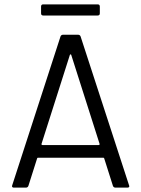

<svg xmlns="http://www.w3.org/2000/svg" viewBox="-20 -859 647 879"><path d="M509 0Q500 0 497 -8L457 -134Q456 -137 453 -137H154Q151 -137 150 -134L110 -8Q107 0 98 0H44Q35 0 35 -7Q35 -9 36 -11L257 -692Q260 -700 269 -700H337Q346 -700 349 -692L572 -7Q572 0 563 0ZM170 -200Q170 -199 170 -198Q170 -197 171 -196Q172 -195 174 -195H432Q434 -195 435 -196Q436 -197 436 -198Q436 -199 436 -200L306 -608Q305 -610 303 -610Q301 -610 300 -608ZM178 -788Q168 -788 168 -798V-829Q168 -839 178 -839H427Q437 -839 437 -829V-798Q437 -788 427 -788Z"/></svg>

Font: LinhAnh
Style: Regular
Weight: 400
Designer: Jeremy Tribby
Foundry: Tribby Type
Version: Version 1.408